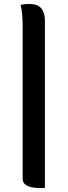

<svg xmlns="http://www.w3.org/2000/svg" viewBox="-20 -784 340 966"><path d="M84 -759Q95 -762 105.5 -763Q116 -764 129 -764Q170 -764 188 -741.5Q206 -719 206 -681V161Q202 162 195.5 162Q189 162 181 162Q94 162 94 115V-649Q94 -678 92 -705Q90 -732 84 -759Z"/></svg>

Font: Recursive Sn Csl St Med
Style: Regular
Weight: 500
Version: Version 1.079;hotconv 1.0.112;makeotfexe 2.5.65598; ttfautoh